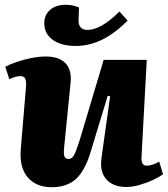

<svg xmlns="http://www.w3.org/2000/svg" viewBox="-20 -767 701 802"><path d="M2 -488Q20 -498 49 -508Q78 -518 110.5 -524.5Q143 -531 171 -531Q226 -531 253 -503.5Q280 -476 275 -423L248 -152Q245 -125 249 -114Q253 -103 267 -103Q281 -103 290 -120.5Q299 -138 313 -182L413 -517H593L571 -109Q570 -75 592 -75Q616 -75 645 -92L661 -39Q646 -28 619.5 -15.5Q593 -3 563 5.5Q533 14 507 14Q453 14 424.5 -17.5Q396 -49 404 -108L440 -365L430 -367L360 -137Q336 -55 298 -20Q260 15 196 15Q131 15 95.5 -26.5Q60 -68 67 -146L89 -410Q90 -431 84.5 -440Q79 -449 65 -449Q54 -449 42.5 -445.5Q31 -442 19 -436ZM296 -575Q236 -575 200.5 -600.5Q165 -626 165 -670Q165 -705 189.5 -726Q214 -747 254 -747Q273 -747 286.5 -743.5Q300 -740 310 -736L308 -684Q307 -642 346 -642Q372 -642 405.5 -660.5Q439 -679 479 -719L513 -681Q457 -625 404 -600Q351 -575 296 -575Z"/></svg>

Font: Literata 36pt ExtraBold
Style: Italic
Weight: 800
Italic angle: -2°
Designer: Latin by Veronika Burian and Jose Scaglione. Greek by Irene Vlachou. Cyrillic by Vera Evstafieva
Foundry: TypeTogether
Version: Version 3.002